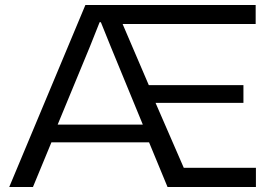

<svg xmlns="http://www.w3.org/2000/svg" viewBox="-20 -749 1074 769"><path d="M17 0 322 -729H1004V-653H471L576 -408H955V-337H603L716 -77H1005V0H651L577 -179H186L112 0ZM211 -250H552L424 -561L384 -660H379L340 -562Z"/></svg>

Font: Mona Sans SemiExpanded
Style: Regular
Weight: 400
Width: 6
Designer: Deni Anggara
Foundry: GitHub
Version: Version 2.000